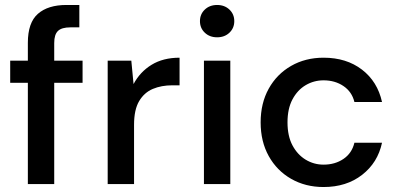

<svg xmlns="http://www.w3.org/2000/svg" viewBox="-20 -740 1604 772"><path d="M92 0V-407H21V-496H92V-568Q92 -649 132.5 -684.5Q173 -720 247 -720H299V-630H263Q228 -630 213 -615.5Q198 -601 198 -567V-496H312V-407H198V0Z M413 0V-496H508L517 -402Q543 -451 589.5 -479.5Q636 -508 702 -508V-397H673Q629 -397 594.5 -382.5Q560 -368 539.5 -333.5Q519 -299 519 -238V0Z M853 -590Q823 -590 803.5 -608.5Q784 -627 784 -655Q784 -683 803.5 -701.5Q823 -720 853 -720Q883 -720 902.5 -701.5Q922 -683 922 -655Q922 -627 902.5 -608.5Q883 -590 853 -590ZM800 0V-496H906V0Z M1281 12Q1208 12 1150.5 -21Q1093 -54 1060.5 -112.5Q1028 -171 1028 -248Q1028 -325 1060.5 -383.5Q1093 -442 1150.5 -475Q1208 -508 1281 -508Q1373 -508 1435.5 -460Q1498 -412 1516 -330H1405Q1395 -371 1361 -394Q1327 -417 1281 -417Q1242 -417 1209 -397.5Q1176 -378 1156 -340.5Q1136 -303 1136 -248Q1136 -193 1156 -155.5Q1176 -118 1209 -98Q1242 -78 1281 -78Q1327 -78 1361 -101Q1395 -124 1405 -166H1516Q1499 -86 1436 -37Q1373 12 1281 12Z"/></svg>

Font: Ultramarine Medium
Style: Regular
Weight: 500
Designer: Colophon Foundry, Jonny Pinhorn
Foundry: Colophon Foundry
Version: Version 1.200; ttfautohint (v1.8.3)